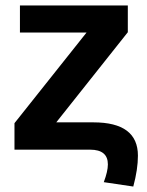

<svg xmlns="http://www.w3.org/2000/svg" viewBox="-20 -548 540 703"><path d="M310 0H33V-97L297 -429H53V-528H448V-430L186 -100H322Q485 -100 485 22Q485 72 468 135L360 119Q375 79 375 54Q375 0 310 0Z"/></svg>

Font: Libra Sans
Style: Bold
Weight: 700
Foundry: Context Ltd
Version: Version 1.000